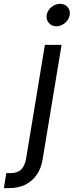

<svg xmlns="http://www.w3.org/2000/svg" viewBox="-118 -759 378 983"><path d="M111.8 -529.3H197.3L100.1 57.6Q93.3 101.1 71 134.3Q48.8 167.5 13.2 185.8Q-22.5 204.1 -70.3 204.1H-98.1L-85.9 127.4H-63Q-28.3 127.4 -9.3 108.4Q9.8 89.4 16.1 50.3ZM170.4 -624.5Q146.5 -624.5 132.1 -641.4Q117.7 -658.2 121.1 -682.1Q125 -706.1 145.3 -722.7Q165.5 -739.3 189.5 -739.3Q213.9 -739.3 228.3 -722.7Q242.7 -706.1 238.8 -682.1Q234.9 -658.2 214.8 -641.4Q194.8 -624.5 170.4 -624.5Z"/></svg>

Font: Inter 24pt
Style: Italic
Weight: 400
Italic angle: -9.3988°
Designer: Rasmus Andersson
Foundry: rsms
Version: Version 4.001;git-66647c0bb